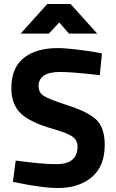

<svg xmlns="http://www.w3.org/2000/svg" viewBox="-20 -934 584 966"><path d="M493 -665 482 -556Q341 -572 283 -572Q174 -572 174 -500Q174 -468 201 -451Q228 -434 315 -406Q427 -370 467 -329.5Q507 -289 507 -205Q507 -98 442 -43Q377 12 272 12Q231 12 174 4Q117 -4 81 -12L45 -19L59 -126Q193 -108 264 -108Q370 -108 370 -196Q370 -228 345.5 -246Q321 -264 248 -285Q132 -318 84.5 -363.5Q37 -409 37 -490Q37 -592 99 -642Q161 -692 269 -692Q309 -692 365 -685Q421 -678 457 -672ZM84 -765 218 -914H335L469 -765H327L278 -821L226 -765Z"/></svg>

Font: TitilliumText
Style: ExtraBold
Weight: 800
Designer: Accademia di Belle Arti di Urbino and others
Foundry: Accademia di Belle Arti di Urbino and others.
Version: Version 60.001